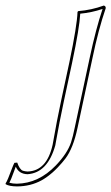

<svg xmlns="http://www.w3.org/2000/svg" viewBox="-88 -459 401 692"><path d="M101.6 63Q102.5 58.6 105 44.4Q115.7 -18.1 132.3 -96.2L162.1 -234.9Q189.9 -367.7 191.4 -416L193.8 -418.9Q242.2 -422.9 286.1 -439Q293.9 -437 293 -429.2Q266.6 -352.1 245.6 -251L191.4 2Q175.8 75.7 147.5 112.8Q136.7 127 120.6 144Q111.3 153.8 101.6 162.4Q91.8 170.9 82 178Q72.3 185.1 62.3 190.7Q52.2 196.3 41.5 200.4Q30.8 204.6 19.8 207.3Q8.8 210 -2.9 211.4Q-14.6 212.9 -27.3 212.9Q-55.2 212.4 -67.4 205.1L-67.9 202.1Q-61.5 193.8 -44.4 147Q-40 135.3 -36.1 127.9L-25.9 127Q-17.6 151.4 -5.9 156.2Q2 158.7 11.2 159.2Q80.6 157.2 101.6 63ZM111.3 64.9Q83.5 164.1 11.2 168.9Q-20 168 -31.2 141.6Q-33.7 147.9 -38.6 161.6Q-47.9 187.5 -54.2 199.7Q-41.5 203.1 -27.3 203.1Q50.8 202.1 113.3 137.2Q154.8 93.8 168 54.2Q174.8 33.7 181.6 0L235.8 -252.9Q257.3 -354 281.7 -426.8Q242.7 -413.6 201.2 -409.7Q198.7 -359.4 171.9 -232.9L142.1 -93.8Q125.5 -15.6 114.7 45.9Q112.3 60.5 111.3 64.9Z"/></svg>

Font: Linux Biolinum Outline O
Style: Italic
Weight: 400
Italic angle: -12°
Designer: Philipp H. Poll
Foundry: Philipp H. Poll
Version: Version 0.6.2